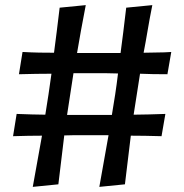

<svg xmlns="http://www.w3.org/2000/svg" viewBox="-20 -720 720 750"><path d="M611 -188Q576 -189 547 -189.5Q518 -190 491 -190L468 0L368 10L404 -192H321Q295 -192 273 -192Q251 -192 231 -191L208 0L108 10L144 -190Q118 -190 90.5 -189.5Q63 -189 31 -188L45 -275Q77 -274 104.5 -273Q132 -272 157 -272Q164 -313 169.5 -351.5Q175 -390 181 -432Q152 -432 121.5 -431.5Q91 -431 54 -430L68 -517Q104 -515 133.5 -514.5Q163 -514 191 -514Q201 -589 213 -690L315 -700Q304 -644 296 -599Q288 -554 281 -513H451Q456 -551 461.5 -594.5Q467 -638 473 -690L575 -700Q564 -645 556.5 -600Q549 -555 541 -514Q568 -515 595 -515Q622 -515 649 -517L634 -430Q603 -430 577 -430.5Q551 -431 527 -432L502 -272Q530 -272 560 -273Q590 -274 626 -275ZM242 -271H417Q424 -312 430 -351.5Q436 -391 441 -433Q419 -434 395.5 -434Q372 -434 344 -434H267Z"/></svg>

Font: CantoraOne
Style: Regular
Weight: 400
Designer: Pablo Impallari, Rodrigo Fuenzalida
Foundry: Pablo Impallari
Version: Version 1.001; ttfautohint (v0.8) -G 200 -r 50